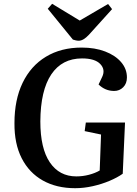

<svg xmlns="http://www.w3.org/2000/svg" viewBox="-20 -975 719 1009"><path d="M637 -331 625 -62Q597 -42 555.5 -24.5Q514 -7 467 3.5Q420 14 375 14Q277 14 205 -26.5Q133 -67 94 -143.5Q55 -220 56 -328Q56 -451 99 -540Q142 -629 221.5 -677Q301 -725 409 -725Q479 -725 532.5 -704.5Q586 -684 616.5 -648.5Q647 -613 647 -568Q647 -536 627.5 -516.5Q608 -497 580 -497Q533 -497 498 -531L517 -571Q535 -609 507 -638.5Q479 -668 411 -668Q306 -668 249.5 -584Q193 -500 192 -337Q192 -195 242 -121.5Q292 -48 381 -48Q415 -48 447.5 -56.5Q480 -65 504 -79L511 -268L425 -286L431 -331ZM231 -929 254 -955 399 -867 548 -954 569 -927 447 -792Q418 -761 394 -761Q385 -761 377.5 -763Q370 -765 363 -767Z"/></svg>

Font: Literata 36pt SemiBold
Style: Italic
Weight: 600
Italic angle: -2°
Designer: Latin by Veronika Burian and Jose Scaglione. Greek by Irene Vlachou. Cyrillic by Vera Evstafieva
Foundry: TypeTogether
Version: Version 3.002